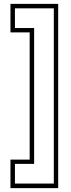

<svg xmlns="http://www.w3.org/2000/svg" viewBox="-20 -770 368 990"><path d="M280 200H34V53H133V-603H34V-750H280ZM257.5 176.5V-727H57V-625.5H156V75H57V176.5Z"/></svg>

Font: Tourney ExtraLight
Style: Regular
Weight: 250
Designer: Tyler Finck
Foundry: Etcetera Type Co
Version: Version 1.015